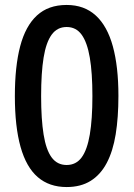

<svg xmlns="http://www.w3.org/2000/svg" viewBox="-20 -745 539 775"><path d="M458 -358Q458 -271 447 -203Q436 -135 411 -87.5Q386 -40 346 -15Q306 10 249 10Q179 10 132.5 -30Q86 -70 63 -152Q40 -234 40 -357Q40 -477 61.5 -558.5Q83 -640 129 -682.5Q175 -725 249 -725Q320 -725 366.5 -682.5Q413 -640 435.5 -558Q458 -476 458 -358ZM146 -357Q146 -264 156 -202Q166 -140 188.5 -109.5Q211 -79 249 -79Q287 -79 309.5 -109.5Q332 -140 342.5 -202Q353 -264 353 -357Q353 -451 342.5 -512.5Q332 -574 309.5 -605Q287 -636 249 -636Q211 -636 188.5 -605Q166 -574 156 -512.5Q146 -451 146 -357Z"/></svg>

Font: Noto Sans Display SemiCondensed Medium
Style: Regular
Weight: 500
Width: 4
Designer: Monotype Design Team
Foundry: Monotype Imaging Inc.
Version: Version 2.003